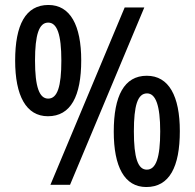

<svg xmlns="http://www.w3.org/2000/svg" viewBox="-20 -744 785 773"><path d="M41 -500C41 -359 85 -276 173 -276C265 -276 307 -357 307 -501C307 -642 263 -724 175 -724C83 -724 41 -644 41 -500ZM561 -714H482L183 0H262ZM121 -500C121 -604 137 -653 174 -653C210 -653 227 -605 227 -500C227 -395 211 -347 174 -347C138 -347 121 -395 121 -500ZM438 -214C438 -73 481 9 569 9C662 9 704 -72 704 -216C704 -357 660 -439 571 -439C480 -439 438 -358 438 -214ZM519 -215C519 -319 534 -368 572 -368C607 -368 625 -319 625 -215C625 -109 608 -61 571 -61C535 -61 519 -109 519 -215Z"/></svg>

Font: Noto Sans Sinhala Condensed Medium
Style: Regular
Weight: 500
Width: 3
Designer: Jelle Bosma - Monotype Design Team
Foundry: Monotype Imaging Inc.
Version: Version 2.006